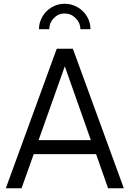

<svg xmlns="http://www.w3.org/2000/svg" viewBox="-20 -1005 692 1025"><path d="M283 -745H369L641 0H557L493 -182H160L95 0H11ZM465 -257 326 -651 186 -257ZM325 -985Q362 -985 394 -966.5Q426 -948 444.5 -917Q463 -886 463 -849H409Q409 -883 384 -908Q359 -933 325 -933Q291 -933 267 -908Q243 -883 243 -849H188Q188 -885 206.5 -916.5Q225 -948 256.5 -966.5Q288 -985 325 -985Z"/></svg>

Font: Eudoxus Sans
Style: Regular
Weight: 400
Designer: Stijn de Vries
Foundry: tokotype
Version: Version 2.005